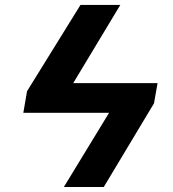

<svg xmlns="http://www.w3.org/2000/svg" viewBox="-20 -747 692 767"><path d="M460.6 -727.3 272.4 -414.8H609.4L595.2 -334.2L394.5 0H235.1L415.8 -296.5H73.2L88.1 -382.8L301.5 -727.3Z"/></svg>

Font: Inter P
Style: Bold Italic
Weight: 700
Italic angle: 9.39999°
Designer: Rasmus Andersson
Foundry: rsms
Version: Version 3.018;git-588b23468